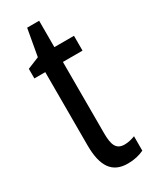

<svg xmlns="http://www.w3.org/2000/svg" viewBox="-177 -756 613 763"><g transform="rotate(-30 129.5 -375.0)"><path d="M197 -113C158 -113 148 -140 148 -194V-520H238V-588H148V-709H93L71 -586L17 -564V-520H67V-184C67 -88 99 -41 170 -41C200 -41 224 -47 245 -57V-123C229 -117 213 -113 197 -113Z"/></g></svg>

Font: Noto Sans Tamil UI ExtraCondensed
Style: Regular
Weight: 400
Width: 2
Designer: Jelle Bosma - Monotype Design Team
Foundry: Monotype Imaging Inc.
Version: Version 2.004